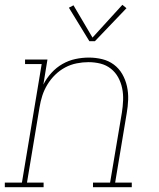

<svg xmlns="http://www.w3.org/2000/svg" viewBox="-38 -777 658 797"><path d="M-18 0V-19H53L135 -511H66V-530H159L142 -426Q155 -452 175.5 -474.5Q196 -497 221.5 -511.5Q247 -526 275 -532Q303 -538 331 -538Q359 -538 386 -531.5Q413 -525 434.5 -509Q456 -493 469.5 -469.5Q483 -446 489 -419Q495 -392 494 -363.5Q493 -335 488 -307L440 -19H509V0H348V-19H419L468 -310Q472 -335 473 -361Q474 -387 469 -411Q464 -435 452.5 -456Q441 -477 422 -492Q403 -507 379 -513Q355 -519 329 -519Q305 -519 280 -514Q255 -509 232.5 -497Q210 -485 191 -466.5Q172 -448 158.5 -425.5Q145 -403 137.5 -379.5Q130 -356 126 -331L74 -19H143V0ZM333 -606 248 -745 267 -755 346 -621 470 -757 487 -743 356 -606Z"/></svg>

Font: Iosevka Curly Slab ThExObl
Style: Regular
Weight: 100
Width: 7
Italic angle: -9°
Monospace: yes
Designer: Belleve Invis
Foundry: Belleve Invis
Version: Version 11.1.0; ttfautohint (v1.8.3)